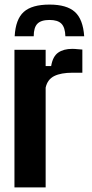

<svg xmlns="http://www.w3.org/2000/svg" viewBox="-20 -817 399 837"><path d="M43 0V-600H179V-529H203Q210 -571 233.5 -587.5Q257 -604 295 -604Q307 -604 319 -602.5Q331 -601 339 -601V-500H296Q246 -500 216.5 -485.5Q187 -471 179 -435V0ZM44 -659H127Q127 -697 143 -713.5Q159 -730 196 -730Q232 -730 248 -713.5Q264 -697 265 -659H347Q342 -733 306.5 -765Q271 -797 196 -797Q119 -797 83.5 -765Q48 -733 44 -659Z"/></svg>

Font: Big Shoulders Text ExtraBold
Style: Regular
Weight: 800
Designer: Patric King
Foundry: XO Type Co
Version: Version 1.000; ttfautohint (v1.8.2)